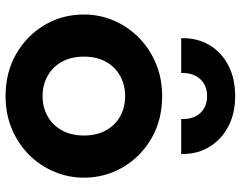

<svg xmlns="http://www.w3.org/2000/svg" viewBox="-104 -706 824 656"><g transform="rotate(90 308.0 -378.0)"><path d="M308.5 15Q227 15 164 -21.5Q101 -58 65.2 -118.8Q29.5 -179.5 29.5 -252.5Q29.5 -306 50 -354.2Q70.5 -402.5 108 -439.8Q145.5 -477 196.5 -498.5Q247.5 -520 308.5 -520Q390 -520 452.8 -483.5Q515.5 -447 551.2 -386.2Q587 -325.5 587 -252.5Q587 -199.5 566.5 -151Q546 -102.5 508.8 -65.2Q471.5 -28 420.5 -6.5Q369.5 15 308.5 15ZM308.5 -111.5Q347 -111.5 377.5 -128.8Q408 -146 425.5 -177.8Q443 -209.5 443 -252.5Q443 -296 425.8 -327.5Q408.5 -359 378 -376.2Q347.5 -393.5 308.5 -393.5Q269.5 -393.5 238.8 -376.2Q208 -359 190.8 -327.5Q173.5 -296 173.5 -252.5Q173.5 -209 191 -177.5Q208.5 -146 239 -128.8Q269.5 -111.5 308.5 -111.5ZM110.5 -585Q109 -639.5 133.8 -681.2Q158.5 -723 203.5 -746.2Q248.5 -769.5 308.5 -769.5Q367.5 -769.5 412.5 -745.8Q457.5 -722 482.5 -680.2Q507.5 -638.5 506 -585H386.5Q388.5 -625 367.2 -649.2Q346 -673.5 308.5 -673.5Q271 -673.5 249.5 -649.2Q228 -625 229.5 -585Z"/></g></svg>

Font: Geologica Cursive SemiBold
Style: Regular
Weight: 600
Designer: Sindre Bremnes, Frode Helland
Foundry: Monokrom Skriftforlag AS
Version: Version 1.010;gftools[0.9.28]